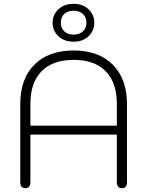

<svg xmlns="http://www.w3.org/2000/svg" viewBox="-20 -974 770 1004"><path d="M86 -22V-429Q86 -562 160 -636Q234 -710 365 -710Q496 -710 570 -635.5Q644 -561 644 -429V-22Q644 10 618 10Q591 10 591 -22V-270H139V-22Q139 10 112 10Q86 10 86 -22ZM591 -317V-432Q591 -542 532.5 -601.5Q474 -661 365 -661Q256 -661 197.5 -601.5Q139 -542 139 -432V-317ZM255 -855Q255 -897 285.5 -925.5Q316 -954 365 -954Q413 -954 443 -925.5Q473 -897 473 -855Q473 -813 443 -784.5Q413 -756 365 -756Q316 -756 285.5 -784.5Q255 -813 255 -855ZM432 -855Q432 -884 413.5 -901Q395 -918 365 -918Q334 -918 316 -901Q298 -884 298 -855Q298 -827 316 -810Q334 -793 365 -793Q395 -793 413.5 -810Q432 -827 432 -855Z"/></svg>

Font: Kodchasan ExtraLight
Style: Regular
Weight: 275
Version: Version 1.000; ttfautohint (v1.6)